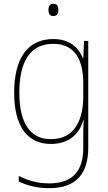

<svg xmlns="http://www.w3.org/2000/svg" viewBox="-20 -742 564 1003"><path d="M258 -722C238 -722 233 -706 233 -690C233 -673 239 -658 258 -658C279 -658 285 -672 285 -690C285 -706 281 -722 258 -722ZM258 -538C120 -538 54 -431 54 -258C54 -79 125 10 246 10C335 10 394 -37 415 -115H417C415 -75 415 -51 415 -15V29C415 148 363 216 237 216C173 216 121 199 78 177V206C120 226 170 241 237 241C383 241 441 160 441 29V-528H419L415 -438H413C390 -493 346 -538 258 -538ZM258 -513C376 -513 415 -422 415 -307V-237C415 -132 380 -15 246 -15C139 -15 81 -97 81 -258C81 -415 134 -513 258 -513Z"/></svg>

Font: Noto Sans Sinhala SemiCondensed Thin
Style: Regular
Weight: 100
Width: 4
Designer: Jelle Bosma - Monotype Design Team
Foundry: Monotype Imaging Inc.
Version: Version 2.006